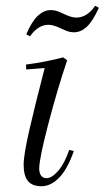

<svg xmlns="http://www.w3.org/2000/svg" viewBox="-20 -634 363 666"><path d="M135 -398 71 -393 70 -410Q139 -419 199 -435L213 -425Q178 -321 147 -202Q116 -83 116 -49Q116 -34 122.5 -25Q129 -16 141 -16Q160 -16 182 -41.5Q204 -67 220 -114L236 -110Q214 -47 185 -17.5Q156 12 124 12Q92 12 77 -6Q62 -24 62 -63Q62 -97 82 -184Q102 -271 135 -398ZM237 -522Q222 -522 208 -528Q194 -534 192 -535Q166 -548 148 -548Q112 -548 84 -508L71 -515Q91 -561 112 -580Q133 -599 156 -599Q171 -599 185 -593Q199 -587 201 -586Q227 -573 245 -573Q282 -573 310 -614L323 -607Q301 -559 280.5 -540.5Q260 -522 237 -522Z"/></svg>

Font: Arapey
Style: Italic
Weight: 400
Italic angle: -12°
Designer: Eduardo Rodriguez Tunni
Foundry: Eduardo Rodriguez Tunni
Version: Version 3.000